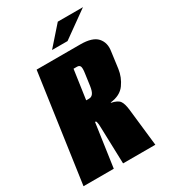

<svg xmlns="http://www.w3.org/2000/svg" viewBox="-193 -825 801 912"><g transform="rotate(-30 208.0 -369.0)"><path d="M-10 0 74 -591H314Q380 -591 405.5 -562.5Q431 -534 424 -490L412 -400Q406 -357 380.5 -321.5Q355 -286 301 -280V-278Q335 -271 346 -255.5Q357 -240 361 -204L384 0H207L201 -194Q201 -208 200 -217.5Q199 -227 197.5 -232Q196 -237 193 -237H190L156 0ZM205 -347H221Q234 -347 242.5 -358Q251 -369 255 -396L264 -461Q268 -488 264 -497.5Q260 -507 247 -507H228ZM184 -635 275 -738H413L269 -635Z"/></g></svg>

Font: Alumni Sans Thin Black
Style: Italic
Weight: 900
Italic angle: -8°
Version: Version 1.016